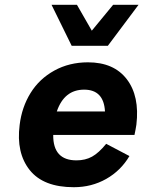

<svg xmlns="http://www.w3.org/2000/svg" viewBox="-20 -771 598 801"><path d="M430 -580H279L195 -751H301L363 -643L452 -751H558ZM549 -251Q546 -231 541 -208H202Q201 -102 299 -102Q336 -102 364 -117.5Q392 -133 423 -171L520 -120Q484 -59 423 -24.5Q362 10 288 10Q161 10 104 -61.5Q47 -133 62 -250Q71 -324 107.5 -383Q144 -442 206.5 -476.5Q269 -511 347 -511Q455 -511 509 -440.5Q563 -370 549 -251ZM331 -397Q248 -397 217 -306H418Q413 -397 331 -397Z"/></svg>

Font: Orkney
Style: BoldItalic
Weight: 700
Designer: Samuel Oakes and Alfredo Marco Pradil
Foundry: Alfredo Marco Pradil
Version: 1.0; ttfautohint (v1.5)